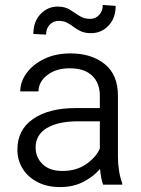

<svg xmlns="http://www.w3.org/2000/svg" viewBox="-20 -757 580 787"><path d="M402.8 0Q397.9 -11.7 394.8 -29.1Q391.6 -46.4 390.1 -64.5Q364.3 -34.2 322.8 -12.2Q281.2 9.8 226.1 9.8Q173.3 9.8 134 -10.5Q94.7 -30.8 73 -65.4Q51.3 -100.1 51.3 -143.6Q51.3 -225.1 115.7 -269.5Q180.2 -314 290.5 -314H389.2V-364.7Q389.2 -416.5 357.7 -446.8Q326.2 -477.1 265.6 -477.1Q209.5 -477.1 173.6 -449Q137.7 -420.9 137.7 -382.3H63Q63 -421.4 88.6 -457Q114.3 -492.7 160.9 -515.4Q207.5 -538.1 269.5 -538.1Q354.5 -538.1 408.9 -494.6Q463.4 -451.2 463.4 -363.8V-113.3Q463.4 -86.4 468 -56.6Q472.7 -26.9 481 -6.8V0ZM235.8 -56.2Q292.5 -56.2 332.5 -83.7Q372.6 -111.3 389.2 -147.5V-259.8H301.8Q218.3 -259.8 172.1 -232.2Q126 -204.6 126 -152.3Q126 -112.3 154.5 -84.2Q183.1 -56.2 235.8 -56.2ZM401.4 -736.8 454.1 -732.9Q454.1 -682.6 424.8 -651.9Q395.5 -621.1 353.5 -621.1Q328.1 -621.1 311.8 -628.7Q295.4 -636.2 282.5 -646.2Q269.5 -656.2 255.1 -663.8Q240.7 -671.4 220.2 -671.4Q198.7 -671.4 183.8 -655.8Q168.9 -640.1 168.9 -615.2L116.7 -617.7Q116.7 -668 145.8 -699Q174.8 -730 216.8 -730Q246.1 -730 266.1 -717.5Q286.1 -705.1 304.9 -692.4Q323.7 -679.7 350.1 -679.7Q371.6 -679.7 386.5 -695.8Q401.4 -711.9 401.4 -736.8Z"/></svg>

Font: Vazirmatn RD UI Light
Style: Regular
Weight: 300
Designer: Saber Rastikerdar
Foundry: Saber Rastikerdar
Version: Version 33.003